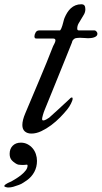

<svg xmlns="http://www.w3.org/2000/svg" viewBox="-90 -603 466 878"><path d="M12.2 -31.2Q12.2 -53.7 25.9 -85.4Q43.5 -127 59.8 -165.8Q76.2 -204.6 92 -242.2Q107.9 -279.8 122.8 -316.4Q137.7 -353 151.9 -389.6Q152.8 -392.1 154.8 -395.8Q156.7 -399.4 158.7 -403.3Q160.6 -407.2 162.1 -411.1Q163.6 -415 163.6 -418Q163.6 -421.9 161.4 -424.3Q159.2 -426.8 152.8 -426.8H76.7Q70.3 -426.8 68.8 -430.2Q67.4 -433.6 67.4 -436Q67.4 -444.8 72.8 -454.3Q78.1 -463.9 89.4 -463.9H184.1Q185.1 -463.9 186.8 -466.6Q188.5 -469.2 190.4 -473.1Q192.9 -478.5 195.1 -486.1Q197.3 -493.7 199.2 -501Q201.2 -508.3 202.6 -513.9Q204.1 -519.5 205.1 -521Q210.4 -533.7 217.5 -545.2Q224.6 -556.6 233.9 -565.2Q243.2 -573.7 255.1 -578.6Q267.1 -583.5 281.7 -583.5Q292 -583.5 296.1 -577.9Q300.3 -572.3 300.3 -561Q300.3 -548.3 294.4 -537.6Q288.6 -526.9 281.7 -516.4Q274.9 -505.9 269 -495.1Q263.2 -484.4 263.2 -472.2Q263.2 -468.8 264.6 -466.3Q266.1 -463.9 271.5 -463.9H342.8Q346.7 -463.9 351.1 -459Q355.5 -454.1 355.5 -448.7Q355.5 -441.9 350.8 -438Q346.2 -434.1 339.6 -431.9Q333 -429.7 325.7 -429Q318.4 -428.2 313 -428.2Q306.6 -428.2 296.1 -429.2Q285.6 -430.2 276.9 -430.2Q266.6 -430.2 257.6 -428.7Q248.5 -427.2 242.2 -417.5Q241.2 -417.5 240.5 -414.1Q239.7 -410.6 238.8 -408.2Q222.7 -368.2 207.3 -329.8Q191.9 -291.5 176.5 -253.7Q161.1 -215.8 145.8 -178Q130.4 -140.1 114.7 -101.6Q109.4 -88.9 106 -76.2Q102.5 -63.5 102.5 -59.1Q102.5 -52.2 107.9 -52.2Q113.3 -52.2 121.3 -56.6Q129.4 -61 134.8 -64.9Q152.8 -80.6 174.3 -100.6Q195.8 -120.6 227.1 -149.4Q229.5 -151.9 232.2 -154.5Q234.9 -157.2 238.8 -157.2Q242.2 -157.2 242.2 -151.4Q242.2 -147.9 240 -141.8Q237.8 -135.7 234.4 -128.9Q231 -122.1 226.6 -115.2Q222.2 -108.4 217.8 -103Q204.1 -85.9 185.1 -66.4Q166 -46.9 144 -30.5Q122.1 -14.2 98.9 -3.2Q75.7 7.8 53.7 7.8Q34.7 7.8 23.4 -2.2Q12.2 -12.2 12.2 -31.2ZM-70.3 248V247.6Q-70.3 244.1 -64.5 240.2Q-56.6 234.9 -50.5 232.2Q-44.4 229.5 -40 227.5L-37.1 226.1Q-28.3 221.2 -15.9 213.4Q-3.4 205.6 8.3 196Q20 186.5 28.1 175.8Q36.1 165 36.1 153.8Q36.1 149.9 32.7 149.9Q27.8 150.4 23.4 150.9Q19 151.4 14.6 151.4Q9.3 151.4 4.2 150.9Q-1 150.4 -6.3 149.9Q-8.8 149.4 -12.9 147.5Q-17.1 145.5 -21.2 142.6Q-25.4 139.6 -29.3 136.5Q-33.2 133.3 -35.2 130.9Q-45.9 120.1 -45.9 100.6Q-45.9 77.6 -32 63.5Q-18.1 49.3 5.4 49.3Q22 49.3 35.6 56.4Q49.3 63.5 59.1 75Q68.8 86.4 74 101.6Q79.1 116.7 79.1 132.8Q79.1 160.6 66.9 183.3Q54.7 206.1 32.7 221.7Q24.9 226.6 16.6 232.4Q8.3 238.3 -3.9 242.7Q-18.6 248 -29.5 251.2Q-40.5 254.4 -52.7 254.4Q-57.1 254.4 -63.7 252.4Q-70.3 250.5 -70.3 248Z"/></svg>

Font: IM FELL French Canon
Style: Italic
Weight: 400
Italic angle: -17°
Designer: Igino Marini
Foundry: Igino Marini
Version: 3.00